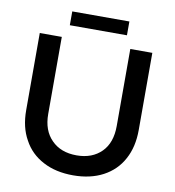

<svg xmlns="http://www.w3.org/2000/svg" viewBox="-91 -923 925 1013"><g transform="rotate(10 371.0 -416.5)"><path d="M233 -149C200 -182 183 -228 183 -287V-700H65V-287C65 -226 77 -174 102 -130C126 -85 161 -51 207 -27C252 -3 306 9 368 9C429 9 483 -3 528 -27C573 -51 608 -85 632 -130C656 -174 668 -226 668 -287V-700H550V-287C550 -228 534 -181 501 -148C468 -115 424 -98 368 -98C311 -98 266 -115 233 -149ZM214 -842V-768H520V-842Z"/></g></svg>

Font: Argentum Sans
Style: Regular
Weight: 400
Designer: Julieta Ulanovsky
Foundry: Julieta Ulanovsky
Version: Version 5.001;March 29, 2019;FontCreator 11.5.0.2425 64-bit